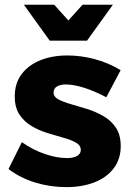

<svg xmlns="http://www.w3.org/2000/svg" viewBox="-20 -782 557 810"><path d="M428.6 -371.7Q378.7 -397.9 334.6 -411.8Q290.6 -425.7 257.3 -425.7Q234.7 -425.7 220.4 -417.3Q206.1 -408.9 206.1 -391.4Q206.1 -373.3 226.6 -362.5Q247.1 -351.7 279.4 -342.6Q311.7 -333.4 347.7 -322.1Q383.7 -310.9 416.2 -292.2Q448.7 -273.6 469 -243.3Q489.3 -213 489.3 -165.7Q489.3 -110.6 459.6 -71.8Q430 -33 378.4 -12.8Q326.7 7.4 260.1 7.4Q191.9 7.4 128.7 -11.9Q65.6 -31.1 15.9 -68.9L72.3 -182.3Q118.7 -149.6 169 -132.4Q219.3 -115.1 264 -115.1Q281 -115.1 293.6 -119.1Q306.3 -123 313.5 -130.6Q320.7 -138.1 320.7 -150Q320.7 -168.9 300.7 -180.3Q280.7 -191.7 249 -200.5Q217.3 -209.3 181.3 -220.4Q145.3 -231.4 113.8 -249.9Q82.3 -268.3 62.3 -298.1Q42.3 -328 42.3 -374.9Q42.3 -431.1 71.4 -469.5Q100.6 -507.9 150.5 -527.9Q200.4 -548 264 -548Q322.6 -548 380.6 -532.3Q438.6 -516.6 488.9 -485.9ZM347 -610.4H189.9L80.6 -762.1H208.6L314.4 -644.7H222.4L328.3 -762.1H456.3Z"/></svg>

Font: Alexandria
Style: Regular
Weight: 400
Designer: Mohamed Gaber
Foundry: Kief Type Foundry
Version: Version 5.100